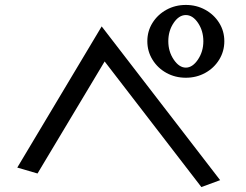

<svg xmlns="http://www.w3.org/2000/svg" viewBox="-20 -836 997 778"><path d="M392 -729 50 -157 132 -133 404 -587 796 -78 872 -106ZM782 -594.5Q760 -562 733 -562Q706 -562 684 -594.5Q662 -627 662 -669Q662 -711 683.5 -743Q705 -775 733 -775Q761 -775 782.5 -743Q804 -711 804 -669Q804 -627 782 -594.5ZM654.5 -540.5Q690 -521 733 -521Q776 -521 811.5 -540.5Q847 -560 868 -594Q889 -628 889 -669Q889 -710 868 -743.5Q847 -777 811.5 -796.5Q776 -816 733 -816Q690 -816 654.5 -796.5Q619 -777 598 -743.5Q577 -710 577 -669Q577 -628 598 -594Q619 -560 654.5 -540.5Z"/></svg>

Font: LXGW Marker Gothic
Style: Regular
Weight: 400
Version: Version 1.001